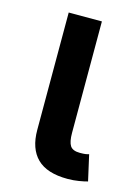

<svg xmlns="http://www.w3.org/2000/svg" viewBox="-91 -599 473 655"><g transform="rotate(15 146.0 -271.5)"><path d="M212.4 3.4Q139.6 3.4 104.7 -31Q69.8 -65.4 69.8 -131.3V-545.9H187V-152.3Q187 -120.6 196 -106.9Q205.1 -93.3 230 -93.3Q242.7 -93.3 249.5 -94.2Q256.3 -95.2 262.2 -97.2L282.7 -6.3Q271 -2.9 252.2 0.2Q233.4 3.4 212.4 3.4Z"/></g></svg>

Font: Inter Cardless
Style: Medium
Weight: 500
Designer: Rasmus Andersson
Foundry: rsms
Version: Version 4.001;git-9221beed3